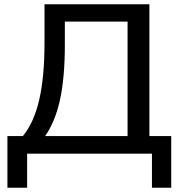

<svg xmlns="http://www.w3.org/2000/svg" viewBox="-20 -725 851 906"><path d="M15 161V-83H88Q140 -146 165 -254Q190 -362 190 -522V-705H685V-83H788V161H697V0H108V161ZM193 -83H582V-623H286V-514Q286 -360 263.5 -256Q241 -152 193 -83Z"/></svg>

Font: Mulish SemiBold
Style: Regular
Weight: 600
Designer: Vernon Adams
Foundry: Vernon Adams
Version: Version 3.603; ttfautohint (v1.8.3)